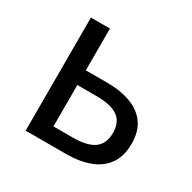

<svg xmlns="http://www.w3.org/2000/svg" viewBox="-126 -671 801 799"><g transform="rotate(30 274.0 -271.5)"><path d="M92.1 0V-543.4H183.5V-342.6H286Q350.8 -342.6 399.1 -324.7Q447.5 -306.8 474.5 -269.5Q501.5 -232.2 501.5 -173Q501.5 -113 474.5 -74.7Q447.5 -36.4 399.1 -18.2Q350.8 0 286 0ZM183.5 -73.2H276.2Q345.4 -73.2 378.6 -97.2Q411.7 -121.3 411.7 -173.4Q411.7 -224.7 378.6 -248.4Q345.4 -272 276.2 -272H183.5Z"/></g></svg>

Font: Noto Sans KR Thin
Style: Regular
Weight: 100
Designer: Ryoko NISHIZUKA 西塚涼子 (kana, bopomofo & ideographs); Paul D. Hunt (Latin, Greek & Cyrillic); Sandoll Communications 산돌커뮤니
Foundry: Adobe
Version: Version 2.004-H2;hotconv 1.0.118;makeotfexe 2.5.65603